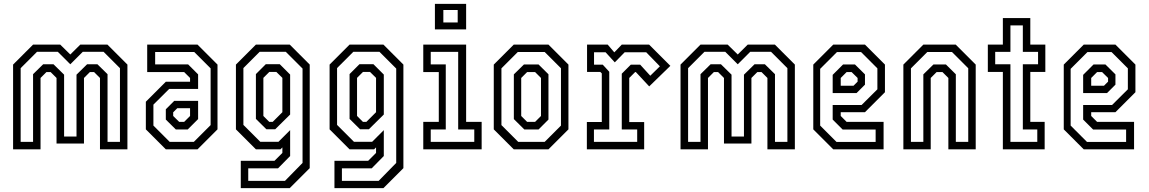

<svg xmlns="http://www.w3.org/2000/svg" viewBox="-20 -770 5922 990"><path d="M47.5 0V-437L150.5 -540H290.5L342.5 -489L394 -540H534L637 -437V0H495.5V-368L465 -398.5H443.5L413 -368V-30H271.5V-368L241 -398.5H219.5L189 -368V0ZM86.5 -38.5H150.5V-387.5L202.5 -438.5H256L310.5 -385V-66H374.5V-385L429 -438.5H482.5L534.5 -387.5V-38.5H598.5V-418.5L514 -503H407L342.5 -438.5L278 -503H171L86.5 -418.5Z M835 0 732 -103V-245.5L835 -348.5H960V-368L929.5 -398.5H739V-540H998.5L1101.5 -437V-103L998.5 0ZM855 -38.5H979.5L1066 -125V-417.5L981.5 -502H780V-438H950L1001.5 -386.5V-311.5H852.5L771 -230.5V-122.5ZM886.5 -102.5 835 -153.5V-206.5L878.5 -250H1001.5V-156L948 -102.5ZM904 -141.5H929.5L960 -172V-212H894L873 -191V-172Z M1221.5 200V59H1395.5L1436 18.5V-10L1426 0H1299.5L1196.5 -103V-437L1299.5 -540H1474L1577 -437V97L1474 200ZM1260 162.5H1449.5L1540 70V-416.5L1453.5 -503H1319L1235 -419V-126L1322 -39H1416L1476 -99V34.5L1413.5 98H1260ZM1353.5 -103.5 1299.5 -157V-388L1350.5 -439H1422.5L1476 -385.5V-179.5L1399 -103.5ZM1368.5 -141.5H1386L1436 -191.5V-368.5L1405 -399H1368.5L1338 -368.5V-172Z M1704.5 200V59H1878.5L1919 18.5V-10L1909 0H1782.5L1679.5 -103V-437L1782.5 -540H1957L2060 -437V97L1957 200ZM1743 162.5H1932.5L2023 70V-416.5L1936.5 -503H1802L1718 -419V-126L1805 -39H1899L1959 -99V34.5L1896.5 98H1743ZM1836.5 -103.5 1782.5 -157V-388L1833.5 -439H1905.5L1959 -385.5V-179.5L1882 -103.5ZM1851.5 -141.5H1869L1919 -191.5V-368.5L1888 -399H1851.5L1821 -368.5V-172Z M2222.5 -618.5V-750H2383.5V-618.5ZM2266 -654H2340V-718.5H2266ZM2162.5 0V-141.5H2242.5V-398.5H2162.5V-540H2383.5V-141.5H2463.5V0ZM2201 -38.5H2425.5V-102.5H2342.5V-502.5H2201V-438H2278.5V-102.5H2201Z M2629 0 2526 -103V-437L2629 -540H2808L2911 -437V-103L2808 0ZM2652 -38.5H2788.5L2872.5 -122.5V-418L2788.5 -502H2650L2565.5 -417.5V-125ZM2683.5 -102.5 2629.5 -156V-386.5L2681.5 -437.5H2757L2808 -387V-153.5L2757 -102.5ZM2698 -141.5H2739L2769.5 -172V-368L2739 -398.5H2698L2667.5 -368V-172Z M3006 0V-141H3083V-391.5L3075.5 -399H3007V-540H3113.5L3147.5 -500L3186 -540H3327L3436.5 -430.5L3327.5 -324.5L3258.5 -398.5H3255L3224.5 -368V-140.5H3301.5V0ZM3042.5 -38.5H3265.5V-102.5H3186V-390L3232.5 -436.5H3281L3333 -379.5L3382.5 -428L3312 -500.5H3201L3150 -448.5L3102.5 -500.5H3043V-436.5H3088L3121.5 -400V-102.5H3042.5Z M3489 0V-437L3592 -540H3732L3784 -489L3835.5 -540H3975.5L4078.5 -437V0H3937V-368L3906.5 -398.5H3885L3854.5 -368V-30H3713V-368L3682.5 -398.5H3661L3630.5 -368V0ZM3528 -38.5H3592V-387.5L3644 -438.5H3697.5L3752 -385V-66H3816V-385L3870.5 -438.5H3924L3976 -387.5V-38.5H4040V-418.5L3955.5 -503H3848.5L3784 -438.5L3719.5 -503H3612.5L3528 -418.5Z M4440 -540 4543 -437V-294.5L4440 -191.5H4315V-172L4345.5 -141.5H4536V0H4276.5L4173.5 -103V-437L4276.5 -540ZM4420 -501.5H4295.5L4209 -415V-122.5L4293.5 -38H4495V-102H4325L4273.5 -153.5V-228.5H4422.5L4504 -309.5V-417.5ZM4388.5 -437.5 4440 -386.5V-333.5L4396.5 -290H4273.5V-384L4327 -437.5ZM4371 -398.5H4345.5L4315 -368V-328H4381L4402 -349V-368Z M4638 0V-437L4741 -540H4908L5011 -437V0H4870V-368L4839.5 -398.5H4809.5L4779 -368V0ZM4677 -38.5H4741V-386.5L4793 -437.5H4857.5L4908.5 -387V-38.5H4972.5V-418L4888.5 -502H4761.5L4677 -417.5Z M5151 0V-399H5073.5V-540H5151V-677H5292.5V-540H5370V-399H5292.5V-141.5H5366.5V0ZM5190 -38.5H5328.5V-102.5H5254V-438.5H5332.5V-502.5H5254V-639H5190V-502.5H5111.5V-438.5H5190Z M5731.5 -540 5834.5 -437V-294.5L5731.5 -191.5H5606.5V-172L5637 -141.5H5827.5V0H5568L5465 -103V-437L5568 -540ZM5711.5 -501.5H5587L5500.5 -415V-122.5L5585 -38H5786.5V-102H5616.5L5565 -153.5V-228.5H5714L5795.5 -309.5V-417.5ZM5680 -437.5 5731.5 -386.5V-333.5L5688 -290H5565V-384L5618.5 -437.5ZM5662.5 -398.5H5637L5606.5 -368V-328H5672.5L5693.5 -349V-368Z"/></svg>

Font: Tourney Condensed
Style: Regular
Weight: 400
Width: 3
Designer: Tyler Finck
Foundry: Etcetera Type Co
Version: Version 1.010; ttfautohint (v1.8.3)